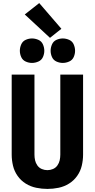

<svg xmlns="http://www.w3.org/2000/svg" viewBox="-20 -1220 616 1248"><path d="M288 8Q325 8 361 0.5Q397 -7 428.5 -26.5Q460 -46 481.5 -76.5Q503 -107 511.5 -143Q520 -179 520 -215V-735H372V-215Q372 -196 368 -178Q364 -160 353 -144.5Q342 -129 324.5 -121.5Q307 -114 288 -114Q269 -114 251.5 -121.5Q234 -129 223 -144.5Q212 -160 208 -178Q204 -196 204 -215V-735H56V-215Q56 -179 64.5 -143Q73 -107 94.5 -76.5Q116 -46 147.5 -26.5Q179 -7 215.5 0.5Q252 8 288 8ZM388 -811Q409 -811 429.5 -820Q450 -829 459 -849Q468 -869 468 -890Q468 -911 459 -931.5Q450 -952 429.5 -961Q409 -970 388 -970Q367 -970 347 -961Q327 -952 318 -931.5Q309 -911 309 -890Q309 -869 318 -849Q327 -829 347 -820Q367 -811 388 -811ZM188 -811Q209 -811 229.5 -820Q250 -829 259 -849Q268 -869 268 -890Q268 -911 259 -931.5Q250 -952 229.5 -961Q209 -970 188 -970Q167 -970 147 -961Q127 -952 118 -931.5Q109 -911 109 -890Q109 -869 118 -849Q127 -829 147 -820Q167 -811 188 -811ZM305 -974 379 -1033 235 -1200 141 -1126Z"/></svg>

Font: Iosevka Sparkle Heavy
Style: Regular
Weight: 900
Designer: Belleve Invis
Foundry: Belleve Invis
Version: Version 4.5.0; ttfautohint (v1.8.3)